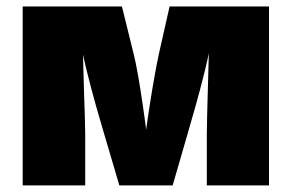

<svg xmlns="http://www.w3.org/2000/svg" viewBox="-20 -562 884 582"><path d="M48.8 0V-542.5H349.6L384.8 -399.9Q391.6 -373.5 398.9 -331.3Q406.2 -289.1 413.3 -240.2Q420.4 -191.4 426 -145.3Q431.6 -99.1 434.6 -65.9H410.6Q413.6 -98.6 419.7 -144.8Q425.8 -190.9 433.3 -239.7Q440.9 -288.6 448.5 -331.1Q456.1 -373.5 461.9 -399.9L494.1 -542.5H795.4V0H606.9V-153.8Q606.9 -175.3 607.9 -212.2Q608.9 -249 610.1 -293.2Q611.3 -337.4 612.5 -381.6Q613.8 -425.8 613.8 -462.4H624.5Q615.7 -407.7 601.1 -348.1Q586.4 -288.6 571.8 -237.1Q557.1 -185.5 547.9 -153.8L503.4 0H341.8L296.4 -153.8Q286.1 -188 271.2 -240.5Q256.3 -293 241.9 -351.6Q227.5 -410.2 219.2 -462.4H230.5Q231 -425.8 231.9 -381.6Q232.9 -337.4 234.4 -293.2Q235.8 -249 237.1 -212.2Q238.3 -175.3 238.3 -153.8V0Z"/></svg>

Font: Inter 16pt Black
Style: Regular
Weight: 900
Version: Version 4.001;git-66647c0bb